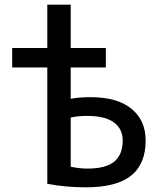

<svg xmlns="http://www.w3.org/2000/svg" viewBox="-20 -790 679 820"><path d="M282 -288V-78Q319 -70 354 -70Q431 -70 467.5 -99.5Q504 -129 504 -190Q504 -240 466 -267.5Q428 -295 352 -295Q311 -295 282 -288ZM282 -368Q317 -375 367 -375Q481 -375 541.5 -325.5Q602 -276 602 -190Q602 -89 539.5 -39.5Q477 10 347 10Q260 10 182 -5V-502H32V-585H182V-770H282V-585H432V-502H282Z"/></svg>

Font: M PLUS 1p Medium
Style: Regular
Weight: 500
Version: Version 1.062